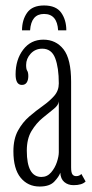

<svg xmlns="http://www.w3.org/2000/svg" viewBox="-20 -672 338 702"><path d="M125 10Q82 10 55.5 -22.2Q29 -54.5 29 -119Q29 -164 45.8 -194.5Q62.5 -225 87.2 -246.2Q112 -267.5 136.8 -285Q161.5 -302.5 178.2 -321.5Q195 -340.5 195 -367Q195 -424.5 181.8 -459.2Q168.5 -494 134.5 -494Q109 -494 92.2 -475.8Q75.5 -457.5 75.5 -434.5Q75.5 -419 79.5 -413.2Q83.5 -407.5 83.5 -393.5Q83.5 -379.5 77.8 -370.5Q72 -361.5 60 -361.5Q37 -361.5 37 -400Q37 -454 64.8 -490.5Q92.5 -527 138.5 -527Q184.5 -527 212.2 -491.8Q240 -456.5 240 -373V-60Q240 -41 244.8 -34.5Q249.5 -28 258.5 -28Q265.5 -28 270.2 -30.5Q275 -33 277.5 -36L293 -8.5Q280 5 249 5Q228.5 5 215 -6.5Q201.5 -18 200.5 -40.5Q195.5 -26 178.5 -8Q161.5 10 125 10ZM131.5 -25Q152.5 -25 166.8 -41.5Q181 -58 188 -79.2Q195 -100.5 195 -115.5V-301.5Q194 -287.5 176.2 -273.5Q158.5 -259.5 135.5 -240.5Q112.5 -221.5 95.2 -193Q78 -164.5 78 -121Q78 -25 131.5 -25ZM141 -652Q185 -652 203.8 -625.5Q222.5 -599 222.5 -561H192.5Q189 -621 141 -621Q94 -621 90 -561H60.5Q60.5 -599 79.2 -625.5Q98 -652 141 -652Z"/></svg>

Font: Imbue 10pt ExtraLight
Style: Regular
Weight: 200
Designer: Tyler Finck
Foundry: Etcetera Type Company
Version: Version 1.102; ttfautohint (v1.8.3)